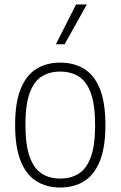

<svg xmlns="http://www.w3.org/2000/svg" viewBox="-20 -828 538 857"><path d="M249 9Q188.5 9 143.2 -18.8Q98 -46.5 72.8 -108Q47.5 -169.5 47.5 -270Q47.5 -370.5 72.5 -431.8Q97.5 -493 142.8 -520.8Q188 -548.5 249 -548.5Q309.5 -548.5 355 -521Q400.5 -493.5 425.5 -432.2Q450.5 -371 450.5 -270Q450.5 -170 425.5 -108.5Q400.5 -47 355.2 -19Q310 9 249 9ZM249 -31Q296.5 -31 331.2 -52.8Q366 -74.5 385.2 -126.2Q404.5 -178 404.5 -268.5Q404.5 -360.5 385.2 -412.8Q366 -465 331.2 -486.8Q296.5 -508.5 249 -508.5Q201.5 -508.5 166.8 -487Q132 -465.5 112.8 -413.8Q93.5 -362 93.5 -272Q93.5 -180 112.8 -127.2Q132 -74.5 166.8 -52.8Q201.5 -31 249 -31ZM229.5 -630.5 319.5 -808H367.5L268.5 -630.5Z"/></svg>

Font: Encode Sans SemiCondensed SemiCondensed ExtraLight
Style: Regular
Weight: 200
Width: 4
Designer: Multiple Designers
Foundry: Impallari Type
Version: Version 3.000; ttfautohint (v1.8.3) -l 8 -r 50 -G 200 -x 14 